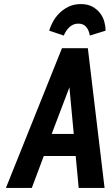

<svg xmlns="http://www.w3.org/2000/svg" viewBox="-20 -925 544 945"><path d="M9.1 0H136.6L195.4 -157.1H352.6L367.3 0H494.7L412.4 -687.7H285ZM234.4 -265.7 321.6 -495.3 343 -265.7ZM378 -904.9Q343.3 -904.9 316.6 -891.6Q289.9 -878.3 270.9 -858.8Q251.9 -839.3 239.7 -816.4Q227.6 -793.4 222 -774.1L293.9 -750Q303.6 -774 321.7 -791.4Q339.9 -808.7 365.7 -808.7Q391.9 -808.7 405.2 -791.4Q418.6 -774 422 -750L499.7 -774.1Q499.9 -793.4 493.9 -816.4Q488 -839.3 473.6 -858.8Q459.1 -878.3 435.8 -891.6Q412.4 -904.9 378 -904.9Z"/></svg>

Font: Secuela ExtLt
Style: Italic
Weight: 200
Italic angle: -8°
Designer: Fernando Haro
Foundry: deFharo
Version: Version 1.704